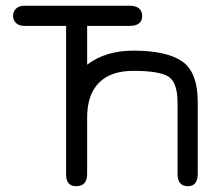

<svg xmlns="http://www.w3.org/2000/svg" viewBox="-20 -641 765 668"><path d="M429.7 -550.8C459.6 -550.8 474.6 -562.2 474.6 -585C474.6 -609 459.6 -621.1 429.7 -621.1H67.4C52.4 -621.1 41.7 -617.5 35.2 -610.4C28.6 -603.2 25.4 -595.1 25.4 -585.9C25.4 -576.8 28.6 -568.7 35.2 -561.5C41.7 -554.4 52.4 -550.8 67.4 -550.8H210V-34.2C210 -6.8 221.7 6.8 245.1 6.8C270.5 6.8 283.2 -7.5 283.2 -36.1V-232.4C283.2 -285.2 296.9 -325.4 324.2 -353C351.6 -380.7 391.3 -394.5 443.4 -394.5C503.9 -394.5 544.8 -387.9 565.9 -374.5C587.1 -361.2 597.7 -330.7 597.7 -283.2V-36.1C597.7 -7.5 609.7 6.8 633.8 6.8C656.6 6.8 668 -7.8 668 -37.1V-285.2C668 -355.5 649.7 -403 613.3 -427.7C576.8 -452.5 520.2 -464.8 443.4 -464.8C379.6 -464.8 326.2 -448.6 283.2 -416V-550.8Z"/></svg>

Font: Jura
Style: DemiBold
Weight: 600
Version: Version 2.5.1